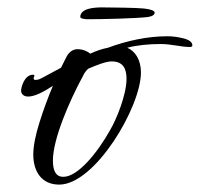

<svg xmlns="http://www.w3.org/2000/svg" viewBox="-20 -528 540 519"><path d="M215 -476C257 -476 345 -478 380 -482C392 -484 398 -488 398 -494C398 -499 388 -503 369 -505C353 -507 278 -508 256 -508C236 -508 197 -506 197 -482C197 -477 214 -476 215 -476ZM140 -29C237 -29 361 -239 361 -332C361 -367 345 -390 324 -399C351 -406 382 -409 415 -409C442 -409 471 -401 492 -401C497 -401 500 -402 500 -405C500 -414 492 -420 477 -424C462 -428 447 -430 432 -430C379 -430 323 -418 272 -399C256 -396 239 -390 224 -383C215 -390 204 -395 189 -395C180 -395 168 -390 160 -375L145 -345C124 -334 106 -324 93 -317C86 -313 80 -312 76 -312C73 -312 71 -313 71 -316C71 -317 71 -319 72 -320C72 -321 73 -322 73 -323C73 -325 72 -326 69 -326C46 -326 37 -292 37 -283C37 -275 43 -267 56 -267C75 -267 100 -281 123 -296C110 -265 98 -233 87 -198C76 -163 70 -134 70 -110C70 -65 92 -29 140 -29ZM151 -50C132 -50 123 -65 123 -94C123 -152 167 -254 205 -324C208 -331 213 -337 218 -342C243 -353 267 -362 282 -362C313 -362 322 -342 322 -315C322 -271 294 -204 278 -177C244 -116 191 -50 151 -50Z"/></svg>

Font: Comforter
Style: Regular
Weight: 400
Designer: Robert E. Leuschke
Foundry: Robert E. Leuschke
Version: Version 1.013; ttfautohint (v1.8.3)